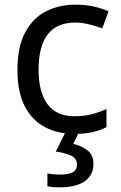

<svg xmlns="http://www.w3.org/2000/svg" viewBox="-20 -566 520 826"><path d="M300 10Q229 10 173.5 -19Q118 -48 86.5 -109Q55 -170 55 -265Q55 -364 88 -426Q121 -488 177.5 -517Q234 -546 306 -546Q347 -546 385 -537.5Q423 -529 447 -517L420 -444Q396 -453 364 -461Q332 -469 304 -469Q146 -469 146 -266Q146 -169 184.5 -117.5Q223 -66 299 -66Q343 -66 376.5 -75Q410 -84 438 -97V-19Q411 -5 378.5 2.5Q346 10 300 10ZM382 139Q382 187 345 213.5Q308 240 234 240Q202 240 184 235V180Q193 182 208 183.5Q223 185 237 185Q273 185 292 175.5Q311 166 311 141Q311 115 284.5 103Q258 91 220 86L263 0H321L295 53Q331 61 356.5 81Q382 101 382 139Z"/></svg>

Font: Noto Sans Lepcha
Style: Regular
Weight: 400
Designer: Monotype Design Team
Foundry: Monotype Imaging Inc.
Version: Version 2.006; ttfautohint (v1.8.4.7-5d5b)